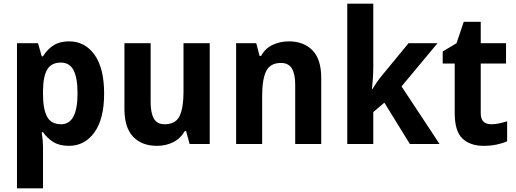

<svg xmlns="http://www.w3.org/2000/svg" viewBox="-20 -780 2795 1040"><path d="M354 -556Q440 -556 492 -483.5Q544 -411 544 -273Q544 -136 491.5 -63Q439 10 353 10Q302 10 268.5 -11Q235 -32 213 -64H206Q213 -16 213 16V240H72V-546H186L206 -475H213Q236 -513 270 -534.5Q304 -556 354 -556ZM310 -441Q258 -441 236 -404Q214 -367 213 -290V-269Q213 -189 235 -148Q257 -107 311 -107Q400 -107 400 -274Q400 -358 378.5 -399.5Q357 -441 310 -441Z M1116 -546V0H1007L988 -70H981Q957 -29 917.5 -9.5Q878 10 830 10Q748 10 701 -39.5Q654 -89 654 -190V-546H796V-227Q796 -168 813.5 -137.5Q831 -107 871 -107Q932 -107 953 -152Q974 -197 974 -281V-546Z M1545 -556Q1625 -556 1672.5 -507.5Q1720 -459 1720 -358V0H1579V-321Q1579 -379 1561 -409Q1543 -439 1502 -439Q1444 -439 1422 -395Q1400 -351 1400 -260V0H1259V-546H1368L1386 -477H1394Q1417 -519 1458 -537.5Q1499 -556 1545 -556Z M2002 -422Q2002 -389 2000 -359Q1998 -329 1995 -297H1997Q2011 -320 2024 -338.5Q2037 -357 2053 -376L2193 -546H2350L2155 -312L2361 0H2200L2062 -224L2002 -173V0H1861V-760H2002Z M2641 -107Q2663 -107 2683.5 -111.5Q2704 -116 2727 -123V-15Q2704 -4 2670.5 3Q2637 10 2600 10Q2527 10 2485 -29.5Q2443 -69 2443 -168V-436H2378V-501L2453 -546L2492 -662H2584V-546H2721V-436H2584V-166Q2584 -107 2641 -107Z"/></svg>

Font: Noto Sans Tamil SemiCondensed
Style: Bold
Weight: 700
Width: 4
Designer: Jelle Bosma - Monotype Design Team
Foundry: Monotype Imaging Inc.
Version: Version 2.004; ttfautohint (v1.8.4.7-5d5b)